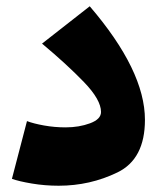

<svg xmlns="http://www.w3.org/2000/svg" viewBox="-20 -572 517 612"><path d="M18 -2 66 -186Q87 -178 120.5 -172Q154 -166 189 -166Q232 -166 267 -179Q302 -192 302 -215Q302 -254 247.5 -310.5Q193 -367 114 -433L266 -552Q442 -347 442 -190Q442 -65 354.5 -22.5Q267 20 167 20Q123 20 81.5 13Q40 6 18 -2Z"/></svg>

Font: FiraGO Heavy
Style: Regular
Weight: 900
Designer: bBox Type
Foundry: bBox Type GmbH
Version: Version 1.001